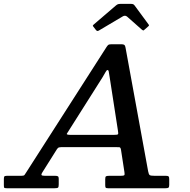

<svg xmlns="http://www.w3.org/2000/svg" viewBox="-72 -1000 1007 1020"><path d="M437 -841.5Q441 -836.5 444.5 -835.5Q448 -834.5 454.5 -838.5L578.5 -912Q592.5 -921 603.5 -911.5L681 -843Q686.5 -838.5 688.5 -838Q690.5 -837.5 697 -843.5L714.5 -859Q719.5 -863 719.5 -865Q719.5 -867 717 -870.5L643 -971Q639.5 -975.5 635.5 -977.5Q631.5 -979.5 621.5 -979.5H572Q561 -979.5 555.8 -978Q550.5 -976.5 544 -971L428.5 -872Q422 -866.5 421.2 -864.2Q420.5 -862 425.5 -856.5ZM472.5 -589Q482 -604.5 488.2 -616.2Q494.5 -628 499 -628Q504.5 -628 505.8 -619Q507 -610 510.5 -590.5L554.5 -306.5Q557.5 -290 554.8 -286.8Q552 -283.5 533 -283.5H304Q279.5 -283.5 283.2 -289.8Q287 -296 295 -308.5ZM-51.5 -17.5Q-51.5 -6 -49.8 -3Q-48 0 -36 0H219Q233 0 236.5 -3.5Q240 -7 240 -20.5V-50.5Q240 -60.5 235.8 -63.2Q231.5 -66 222 -66H167Q150 -66 148.5 -70.5Q147 -75 152.5 -83.5L230.5 -207.5Q235.5 -215.5 242.2 -217Q249 -218.5 262.5 -218.5H540.5Q556 -218.5 562.5 -217.8Q569 -217 571 -203L589 -86Q591.5 -72.5 588 -69.2Q584.5 -66 568 -66H507.5Q495 -66 491 -63.2Q487 -60.5 487 -48V-17Q487 -7 489.2 -3.5Q491.5 0 501.5 0H807.5Q819.5 0 823.2 -3.2Q827 -6.5 827 -18V-48Q827 -59.5 823.8 -62.8Q820.5 -66 809.5 -66H750.5Q729.5 -66 723.8 -69.5Q718 -73 715 -90L595.5 -743.5Q594 -752.5 591.8 -757.2Q589.5 -762 584.2 -763.5Q579 -765 568 -765H521.5Q507.5 -765 503 -761.2Q498.5 -757.5 493.5 -749.5L66.5 -83Q61.5 -75 58.2 -70.5Q55 -66 41 -66H-35.5Q-47 -66 -49.2 -62.2Q-51.5 -58.5 -51.5 -47.5Z"/></svg>

Font: Besley Medium
Style: Italic
Weight: 500
Italic angle: -13°
Designer: Owen Earl
Foundry: indestructible type*
Version: Version 2.001